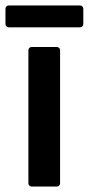

<svg xmlns="http://www.w3.org/2000/svg" viewBox="-48 -683 325 703"><path d="M56 -12V-499Q56 -504 59.5 -507.5Q63 -511 68 -511H160Q165 -511 168.5 -507.5Q172 -504 172 -499V-12Q172 -7 168.5 -3.5Q165 0 160 0H68Q63 0 59.5 -3.5Q56 -7 56 -12ZM-28 -595V-651Q-28 -656 -24.5 -659.5Q-21 -663 -16 -663H245Q250 -663 253.5 -659.5Q257 -656 257 -651V-595Q257 -590 253.5 -586.5Q250 -583 245 -583H-16Q-21 -583 -24.5 -586.5Q-28 -590 -28 -595Z"/></svg>

Font: Amber EN SemiBold
Style: Regular
Weight: 600
Designer: Jeremy Tribby
Foundry: Tribby Type
Version: Version 1.408 November 24, 2021